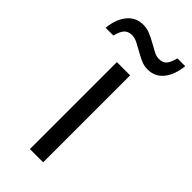

<svg xmlns="http://www.w3.org/2000/svg" viewBox="-271 -729 776 776"><g transform="rotate(45 117.5 -340.5)"><path d="M155.3 0H79.6V-497.1H155.3ZM187 -563.5Q167.5 -563.5 148.9 -572Q130.4 -580.6 112.3 -590.8Q94.2 -601.1 77.9 -609.4Q61.5 -617.7 45.9 -617.7Q23.4 -617.7 11.7 -604Q0 -590.3 -6.3 -563H-50.8Q-44.9 -617.7 -18.8 -648.7Q7.3 -679.7 48.8 -679.7Q69.3 -679.7 88.9 -671.4Q108.4 -663.1 126.2 -652.8Q144 -642.6 160.2 -634.3Q176.3 -626 190.9 -626Q213.4 -626 224.1 -639.2Q234.9 -652.3 241.7 -680.7H286.6Q280.8 -626 255.1 -594.7Q229.5 -563.5 187 -563.5Z"/></g></svg>

Font: Bpm'online Open Sans
Style: Regular
Weight: 400
Foundry: Ascender Corporation
Version: Version 1.10